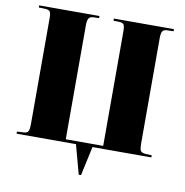

<svg xmlns="http://www.w3.org/2000/svg" viewBox="-95 -820 1038 1076"><g transform="rotate(10 424.5 -282.0)"><path d="M424 166 379 0H41V-12L80 -14Q99 -15 105 -26Q111 -37 111 -69V-672Q111 -698 104.5 -707Q98 -716 76 -717L41 -718V-730H384V-718L350 -717Q332 -716 325 -704.5Q318 -693 318 -666V-17H531V-672Q531 -695 525.5 -705.5Q520 -716 498 -717L466 -718V-730H808V-718L769 -717Q751 -716 744.5 -705Q738 -694 738 -666V-65Q738 -38 743.5 -27Q749 -16 771 -14L808 -12V0H473L437 166Z"/></g></svg>

Font: Literata 72pt ExtraBold
Style: Regular
Weight: 800
Designer: Latin by Veronika Burian and Jose Scaglione. Greek by Irene Vlachou. Cyrillic by Vera Evstafieva.
Foundry: TypeTogether
Version: Version 3.002